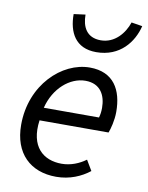

<svg xmlns="http://www.w3.org/2000/svg" viewBox="-84 -791 664 863"><g transform="rotate(10 248.0 -359.0)"><path d="M232 12C294 12 346 -11 384 -41L356 -88C326 -66 288 -50 246 -50C163 -50 98 -102 115 -225H430C437 -243 448 -283 448 -322C448 -422 406 -498 297 -498C170 -498 37 -374 37 -191C37 -61 114 12 232 12ZM124 -284C147 -376 217 -436 288 -436C358 -436 382 -384 382 -329C382 -312 380 -298 376 -284ZM312 -571C421 -571 478 -648 496 -722L446 -730C429 -679 387 -627 323 -627C258 -627 236 -674 236 -729L183 -722C183 -639 217 -571 312 -571Z"/></g></svg>

Font: Source Sans Pro
Style: Italic
Weight: 400
Italic angle: -11°
Designer: Paul D. Hunt
Foundry: Adobe Systems Incorporated
Version: Version 3.006;hotconv 1.0.111;makeotfexe 2.5.65597